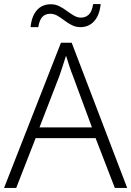

<svg xmlns="http://www.w3.org/2000/svg" viewBox="-20 -928 648 948"><path d="M547 0 452 -246H156L60 0H0L281 -717H334L608 0ZM339 -556Q333 -570 323 -600Q313 -630 306 -653Q298 -626 289 -600Q280 -574 274 -555L175 -299H434ZM131 -794Q136 -848 162 -877.5Q188 -907 231 -907Q254 -907 273.5 -897Q293 -887 310.5 -874Q328 -861 345 -851Q362 -841 380 -841Q402 -841 418 -855.5Q434 -870 440 -908H477Q472 -854 445.5 -824Q419 -794 377 -794Q354 -794 334.5 -804Q315 -814 298 -827Q281 -840 264 -850Q247 -860 228 -860Q205 -860 190 -845.5Q175 -831 169 -794Z"/></svg>

Font: Noto Sans Tamil Light
Style: Regular
Weight: 300
Designer: Jelle Bosma - Monotype Design Team
Foundry: Monotype Imaging Inc.
Version: Version 2.004; ttfautohint (v1.8.4.7-5d5b)